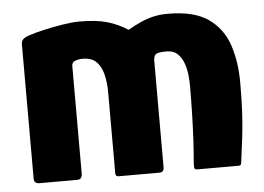

<svg xmlns="http://www.w3.org/2000/svg" viewBox="-41 -528 797 580"><g transform="rotate(-5 357.5 -238.0)"><path d="M57 0Q40 0 40 -15V-422Q40 -432 45.5 -437.5Q51 -443 63 -447Q83 -454 112 -460.5Q141 -467 170 -471.5Q199 -476 219 -476Q270 -476 303 -466.5Q336 -457 365 -438Q386 -450 405 -458.5Q424 -467 443.5 -471.5Q463 -476 487 -476Q567 -476 610 -445.5Q653 -415 670 -364Q687 -313 687 -250Q687 -199 685 -161Q683 -123 679 -88.5Q675 -54 669 -10Q668 -3 666 -1.5Q664 0 659 0H535Q528 0 526.5 -4Q525 -8 526 -21Q529 -54 531 -92.5Q533 -131 534 -172.5Q535 -214 535 -254Q535 -265 533.5 -283Q532 -301 526 -319.5Q520 -338 507.5 -350.5Q495 -363 473 -363Q447 -363 440.5 -357.5Q434 -352 434 -338Q434 -298 434 -257.5Q434 -217 434 -176.5Q434 -136 434 -96Q434 -56 434 -15Q434 0 420 0H296Q287 0 287 -10V-253Q287 -285 281 -309.5Q275 -334 260.5 -348.5Q246 -363 219 -363Q213 -363 207 -362Q201 -361 196 -359Q186 -355 186 -344V-18Q186 0 171 0Z"/></g></svg>

Font: Glory Thin ExtraBold
Style: Regular
Weight: 800
Version: Version 1.011